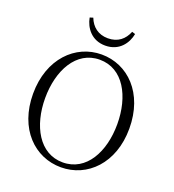

<svg xmlns="http://www.w3.org/2000/svg" viewBox="-166 -1069 1095 1211"><g transform="rotate(20 381.0 -463.5)"><path d="M229 -935C241 -871 288 -802 381 -802C475 -802 522 -871 534 -935L512 -942C490 -887 448 -851 381 -851C316 -851 272 -887 251 -942ZM139 -362C139 -548 224 -707 381 -707C539 -707 623 -548 623 -362C623 -176 539 -18 381 -18C224 -18 139 -176 139 -362ZM381 -742C206 -742 58 -597 58 -362C58 -126 205 15 381 15C557 15 704 -128 704 -362C704 -600 557 -742 381 -742Z"/></g></svg>

Font: Noto Serif SC Light
Style: Regular
Weight: 300
Designer: Ryoko NISHIZUKA 西塚涼子 (kana & ideographs); Frank Grießhammer (Latin, Greek & Cyrillic); Wenlong ZHANG 张文龙 (bopomofo); San
Foundry: Adobe
Version: Version 2.001;hotconv 1.1.0;makeotfexe 2.6.0